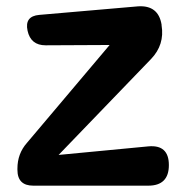

<svg xmlns="http://www.w3.org/2000/svg" viewBox="-20 -586 586 606"><path d="M85 0Q35 0 35 -50V-54Q35 -101 65 -135L326 -444L124 -443Q77 -443 67 -489Q57 -535 104 -539L416 -566Q480 -570 490 -508V-506Q500 -445 457 -400L165 -97L448 -124Q513 -130 513 -65Q513 0 448 0Z"/></svg>

Font: MaokenZhuyuanTi
Style: Regular
Weight: 400
Designer: Fontworks Inc & LongZhuTi team: ZERO子、时光羊、荆南、频凡、刘鹏、Little White Dog、帆影Magmeta、奈白不弍、白日月球、ChaoTawei、雨三（排名不分先后）
Version: Version 1.000; 20230222